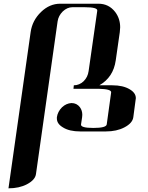

<svg xmlns="http://www.w3.org/2000/svg" viewBox="-20 -712 800 1040"><path d="M25.9 308.1 146 -538.1Q154.8 -601.1 202.1 -647Q248.5 -691.9 306.2 -691.9H513.2Q569.3 -691.9 604 -647Q630.9 -611.3 630.9 -564Q630.9 -555.7 628.9 -538.1L606.9 -384.8Q593.8 -293 518.1 -250H587.9Q647 -250 683.1 -228Q715.8 -208.5 715.8 -180.2Q715.8 -179.2 715.3 -176.5Q714.8 -173.8 714.8 -172.9L702.1 -77.1Q697.8 -44.9 653.8 -22Q611.8 0 553.2 0H415Q355.5 0 320.8 -22Q288.1 -41.5 288.1 -69.8V-77.1Q292.5 -107.4 315.9 -130.9Q338.9 -152.3 367.2 -153.8Q396 -153.8 413.1 -130.9Q425.8 -113.3 425.8 -89.8Q425.8 -81.1 424.8 -77.1L418.9 -38.1Q416 -19 485.8 -19Q555.2 -19 558.1 -38.1L582 -210.9Q585 -229.5 516.1 -231H377.9L379.9 -250Q409.7 -250 433.1 -272Q455.6 -294.4 460 -327.1L506.8 -653.8Q509.8 -672.9 439.9 -672.9H372.1Q344.2 -672.9 319.8 -649.9Q296.4 -626.5 292 -596.2L174.8 231Q170.4 262.7 126 286.1Q84 308.1 25.9 308.1Z"/></svg>

Font: Hjet
Style: Italic
Weight: 400
Designer: T. Christopher White
Version: Version 1.2